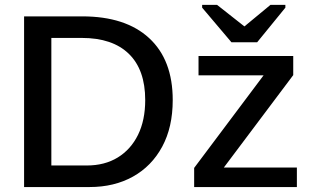

<svg xmlns="http://www.w3.org/2000/svg" viewBox="-20 -754 1262 774"><path d="M676.3 -350.6Q676.3 -241.2 633.8 -162.6Q591.3 -84 515.9 -42Q440.4 0 341.3 0H77.1V-688H311.5Q486.3 -688 581.3 -600.3Q676.3 -512.7 676.3 -350.6ZM565.4 -350.6Q565.4 -472.7 499.5 -536.9Q433.6 -601.1 309.6 -601.1H187V-86.9H330.1Q401.9 -86.9 454.6 -119.1Q507.3 -151.4 536.4 -210.4Q565.4 -269.5 565.4 -350.6ZM1176.8 -78.6V0H762.7V-77.1L1042.5 -450.2H780.3V-528.3H1162.1V-451.2L882.3 -78.6ZM1130.4 -723.1 1016.6 -583.5H913.1L794.9 -723.1V-734.4H855L964.8 -647.9H965.8L1070.3 -734.4H1130.4Z"/></svg>

Font: Arimo Medium
Style: Regular
Weight: 500
Designer: Steve Matteson
Foundry: Monotype Imaging Inc.
Version: Version 1.33